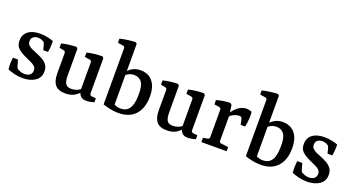

<svg xmlns="http://www.w3.org/2000/svg" viewBox="-44 -1201 3252 1758"><g transform="rotate(20 1582.5 -322.0)"><path d="M44 -21Q40 -51 41 -80.5Q42 -110 45 -136H95L110 -81Q115 -60 127 -51Q137 -46 154.5 -39Q172 -32 196 -32Q231 -32 248.5 -49Q266 -66 266 -92Q266 -114 252.5 -128Q239 -142 214 -154Q189 -166 155 -181Q107 -202 77.5 -228.5Q48 -255 48 -304Q48 -363 90 -395.5Q132 -428 207 -428Q240 -428 276 -421Q312 -414 337 -404Q338 -377 336 -349Q334 -321 329 -295H283L270 -345Q267 -356 263 -362.5Q259 -369 250 -373Q241 -379 229 -382.5Q217 -386 202 -387Q174 -387 155 -373Q136 -359 136 -330Q136 -308 149.5 -293.5Q163 -279 184 -269.5Q205 -260 228 -251Q263 -237 293 -220.5Q323 -204 341.5 -179Q360 -154 360 -115Q360 -55 312.5 -22.5Q265 10 191 10Q147 10 108.5 0Q70 -10 44 -21Z M755 -67Q729 -33 694 -12.5Q659 8 606 8Q538 8 507 -28.5Q476 -65 476 -140V-336Q476 -355 458 -359L415 -367V-409Q448 -418 486.5 -422.5Q525 -427 559 -428L572 -414V-155Q572 -99 587.5 -74.5Q603 -50 645 -50Q671 -50 696.5 -60Q722 -70 744 -91ZM886 -7Q873 -3 851 1.5Q829 6 809 6Q773 6 754 -14Q735 -34 730 -68V-337Q730 -357 712 -360L662 -368V-410Q695 -419 736.5 -423.5Q778 -428 812 -428L825 -414V-74Q825 -61 830.5 -56Q836 -51 846 -50L886 -46Z M972 -564Q972 -583 953 -585L902 -593V-633Q936 -642 977.5 -647.5Q1019 -653 1053 -654L1067 -642V-50Q1079 -44 1094.5 -39.5Q1110 -35 1130 -35Q1185 -35 1213.5 -75.5Q1242 -116 1243 -207Q1245 -297 1218.5 -332Q1192 -367 1146 -367Q1118 -367 1095 -356.5Q1072 -346 1053 -327L1047 -355Q1070 -387 1104.5 -407.5Q1139 -428 1186 -428Q1232 -428 1267.5 -407.5Q1303 -387 1324.5 -343Q1346 -299 1346 -229Q1346 -118 1289 -54Q1232 10 1123 10Q1077 10 1034.5 0Q992 -10 972 -18Z M1744 -67Q1718 -33 1683 -12.5Q1648 8 1595 8Q1527 8 1496 -28.5Q1465 -65 1465 -140V-336Q1465 -355 1447 -359L1404 -367V-409Q1437 -418 1475.5 -422.5Q1514 -427 1548 -428L1561 -414V-155Q1561 -99 1576.5 -74.5Q1592 -50 1634 -50Q1660 -50 1685.5 -60Q1711 -70 1733 -91ZM1875 -7Q1862 -3 1840 1.5Q1818 6 1798 6Q1762 6 1743 -14Q1724 -34 1719 -68V-337Q1719 -357 1701 -360L1651 -368V-410Q1684 -419 1725.5 -423.5Q1767 -428 1801 -428L1814 -414V-74Q1814 -61 1819.5 -56Q1825 -51 1835 -50L1875 -46Z M2066 -315Q2081 -344 2104 -370.5Q2127 -397 2156.5 -413Q2186 -429 2217 -429Q2228 -429 2243.5 -425.5Q2259 -422 2269 -417Q2272 -387 2269.5 -346.5Q2267 -306 2259 -271H2215L2204 -323Q2200 -336 2194.5 -340.5Q2189 -345 2177 -345Q2152 -345 2124 -332.5Q2096 -320 2073 -292ZM2088 -316V-71Q2088 -51 2108 -49L2177 -41V0H1931V-42L1973 -49Q1992 -52 1992 -71V-335Q1992 -355 1973 -358L1925 -365V-407Q1956 -417 1992 -422Q2028 -427 2059 -428L2074 -414Z M2358 -564Q2358 -583 2339 -585L2288 -593V-633Q2322 -642 2363.5 -647.5Q2405 -653 2439 -654L2453 -642V-50Q2465 -44 2480.5 -39.5Q2496 -35 2516 -35Q2571 -35 2599.5 -75.5Q2628 -116 2629 -207Q2631 -297 2604.5 -332Q2578 -367 2532 -367Q2504 -367 2481 -356.5Q2458 -346 2439 -327L2433 -355Q2456 -387 2490.5 -407.5Q2525 -428 2572 -428Q2618 -428 2653.5 -407.5Q2689 -387 2710.5 -343Q2732 -299 2732 -229Q2732 -118 2675 -54Q2618 10 2509 10Q2463 10 2420.5 0Q2378 -10 2358 -18Z M2814 -21Q2810 -51 2811 -80.5Q2812 -110 2815 -136H2865L2880 -81Q2885 -60 2897 -51Q2907 -46 2924.5 -39Q2942 -32 2966 -32Q3001 -32 3018.5 -49Q3036 -66 3036 -92Q3036 -114 3022.5 -128Q3009 -142 2984 -154Q2959 -166 2925 -181Q2877 -202 2847.5 -228.5Q2818 -255 2818 -304Q2818 -363 2860 -395.5Q2902 -428 2977 -428Q3010 -428 3046 -421Q3082 -414 3107 -404Q3108 -377 3106 -349Q3104 -321 3099 -295H3053L3040 -345Q3037 -356 3033 -362.5Q3029 -369 3020 -373Q3011 -379 2999 -382.5Q2987 -386 2972 -387Q2944 -387 2925 -373Q2906 -359 2906 -330Q2906 -308 2919.5 -293.5Q2933 -279 2954 -269.5Q2975 -260 2998 -251Q3033 -237 3063 -220.5Q3093 -204 3111.5 -179Q3130 -154 3130 -115Q3130 -55 3082.5 -22.5Q3035 10 2961 10Q2917 10 2878.5 0Q2840 -10 2814 -21Z"/></g></svg>

Font: Rasa Medium
Style: Regular
Weight: 500
Designer: Anna Giedrys (Yrsa+Rasa design), David Brezina (Yrsa art-direction, Rasa art-direction, design)
Foundry: Rosetta Type Foundry
Version: Version 2.004